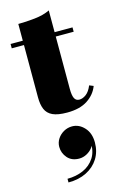

<svg xmlns="http://www.w3.org/2000/svg" viewBox="-145 -650 695 1108"><g transform="rotate(-15 202.0 -96.0)"><path d="M217.5 7Q161.5 7 131 -7.2Q100.5 -21.5 88.5 -50Q76.5 -78.5 76.5 -121V-560Q121.5 -560 175.2 -565.8Q229 -571.5 266.5 -590V-120.5Q266.5 -83 275.2 -65Q284 -47 304.5 -47Q324.5 -47 345 -62.2Q365.5 -77.5 379.5 -112L404 -102Q386 -54 339.8 -23.5Q293.5 7 217.5 7ZM3.5 -434V-460H373.5V-434ZM119.5 398.5V376.5Q171 376.5 214 357.8Q257 339 282 300.5Q307 262 303.5 203H310Q310 222 296.5 240Q283 258 261.2 269.8Q239.5 281.5 215.5 281.5Q171.5 281.5 146.2 252.8Q121 224 121 186.5Q121 161 135 139.2Q149 117.5 172.2 104.2Q195.5 91 222.5 91Q264 91 295.2 124.8Q326.5 158.5 326.5 214.5Q326.5 269 300.5 310.5Q274.5 352 228 375.2Q181.5 398.5 119.5 398.5Z"/></g></svg>

Font: Bodoni Moda 9pt Black
Style: Regular
Weight: 900
Designer: Owen Earl
Foundry: indestructible type
Version: Version 2.005